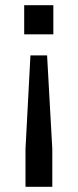

<svg xmlns="http://www.w3.org/2000/svg" viewBox="-20 -530 299 738"><path d="M73 -510H185V-398H73ZM78 188V42L97 -317H161L181 42V188Z"/></svg>

Font: Varela
Style: Regular
Weight: 400
Designer: Joe Prince
Foundry: Joe Prince
Version: Version 1.000